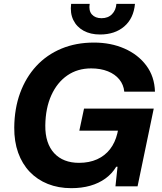

<svg xmlns="http://www.w3.org/2000/svg" viewBox="-20 -956 831 985"><path d="M345.6 9.3Q279.6 9.3 225.5 -12.3Q171.4 -33.9 132.6 -74.4Q93.9 -115 73.2 -172.4Q52.6 -229.9 53.1 -301.9Q54 -399.6 83.3 -479.3Q112.6 -559 166.2 -617.1Q219.9 -675.1 294.9 -706.4Q369.9 -737.6 461.7 -737.6Q548.6 -737.6 618.4 -706.9Q688.3 -676.3 730.5 -619.9Q772.7 -563.4 775 -485.7H617.6Q614 -521.7 592.2 -548.5Q570.4 -575.3 533.4 -590.2Q496.3 -605.1 447.6 -605.1Q377.6 -605.1 325.3 -569Q273 -532.9 243.3 -467.2Q213.6 -401.6 212.4 -312.6Q211.9 -266 223.6 -230.3Q235.3 -194.6 258.1 -170Q281 -145.4 312.9 -133Q344.9 -120.6 385.4 -120.6Q437.7 -120.6 478 -138.7Q518.3 -156.9 544.5 -190.7Q570.7 -224.6 581.7 -270.7L588.4 -300.4L602.1 -285.7H387L411.1 -398.9H768.7L685.7 0H572.3L583 -100.7H576.3Q555 -65.1 521 -40.4Q487 -15.7 443 -3.2Q399 9.3 345.6 9.3ZM493.1 -779Q444.1 -779 408.5 -798.6Q372.9 -818.3 355.9 -853.7Q339 -889.1 344.9 -936.1H440.1Q434.3 -901.3 451.4 -881.9Q468.6 -862.6 500.9 -862.6Q534.3 -862.6 554.5 -883.1Q574.7 -903.6 577.1 -936.1H672.4Q665.6 -861.7 617.5 -820.4Q569.4 -779 493.1 -779Z"/></svg>

Font: Mona Sans ExtraLight
Style: Italic
Weight: 200
Italic angle: -11.6951°
Designer: Deni Anggara
Foundry: GitHub
Version: Version 2.000